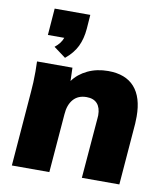

<svg xmlns="http://www.w3.org/2000/svg" viewBox="-85 -841 795 913"><g transform="rotate(10 312.0 -385.0)"><path d="M277 -770 272 -702Q268 -653 250 -616Q232 -579 194 -548L136 -591Q165 -614 174 -641H95L105 -770ZM578 -332Q578 -310 577 -298L553 0H372L396 -291L397 -306Q397 -343 379.5 -362.5Q362 -382 328 -382Q287 -382 264 -355.5Q241 -329 238 -283L215 0H34L63 -362Q67 -405 67 -459Q67 -492 66 -508H237L239 -444Q265 -480 309 -501Q353 -522 408 -522Q492 -522 535 -473.5Q578 -425 578 -332Z"/></g></svg>

Font: Muli Black
Style: Italic
Weight: 900
Italic angle: -4.541°
Designer: Vernon Adams
Foundry: Vernon Adams
Version: Version 2.001